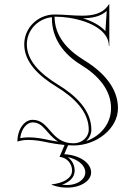

<svg xmlns="http://www.w3.org/2000/svg" viewBox="-20 -667 645 887"><path d="M276.9 45.4 294.5 4C303.6 4.7 312.3 5 320 5C425.4 5 525 -72.7 525 -167.2C525 -260.2 457.5 -334.5 369.8 -388.1C288.4 -437.7 232.8 -501.6 232 -590C254.8 -590 276.9 -588.2 297.9 -585C404.8 -568.5 483 -521 483 -455H485V-647H483C456 -604 411.3 -594.6 358.4 -594.6C339 -594.6 318.6 -595.8 297.9 -597.2C276.4 -598.7 254.5 -600 232.9 -600H232C154.7 -600 92 -538.3 92 -462.2C92 -379.6 158.8 -316.5 241.3 -266.1C322.6 -216.4 390 -151 390 -68C390 -33.2 358.6 -5 320 -5C212.2 -5 211.6 -113.5 130.4 -113.5C91.7 -113.5 60.4 -68.5 60.4 -13C77.8 -18.7 93.5 -20.5 111.9 -20.5C144.5 -20.5 171.9 -15.1 203.9 -8.3C224.7 -3.9 252.4 0.3 278.4 2.7L255 57.6C288 60.7 313 87.8 313 120.8C313 157.4 271 178.9 219 184.8V186.8C243 196.2 265.1 199.8 291 199.8C351.7 199.8 401 169 401 129.8C401 84.4 345.9 48.9 276.9 45.4ZM292.6 58.9C337.8 68 374 94.9 374 129.8C374 161.8 336.8 187.8 291 187.8C282.5 187.8 273.7 187.3 266.6 186.5C299.6 174.5 325 153.7 325 120.8C325 94.8 311.5 72 292.6 58.9ZM248.2 -12.9C233 -15 218.4 -17.5 206.4 -20.1C174.3 -26.9 145.8 -32.5 111.9 -32.5C98.7 -32.5 84.7 -31.2 73.3 -28.9C79.1 -74.1 105.1 -101.5 130.4 -101.5C182.2 -101.5 193.1 -48.8 248.2 -12.9ZM493 -167.2C493 -97.4 447.1 -39.4 378.4 -15.3C392.6 -28.8 402 -47.6 402 -68C402 -158 329.6 -226.1 247.5 -276.3C165.7 -326.4 104 -386.8 104 -462.2C104 -527.3 155 -581.2 220 -587.5C219.9 -585.1 219.9 -583 219.9 -580.6C219.9 -491 272.7 -417.2 353.5 -367.8C433.9 -318.8 493 -251.7 493 -167.2ZM362.7 -582.6C404.7 -583.1 444.3 -590.2 473 -616.3L467 -523.2C443.3 -549.3 406.6 -569.1 362.7 -582.6Z"/></svg>

Font: Sortefax
Style: Medium
Weight: 500
Designer: gluk
Foundry: gluk
Version: Version 0.261